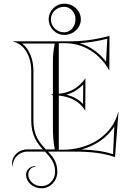

<svg xmlns="http://www.w3.org/2000/svg" viewBox="-20 -825 725 1045"><path d="M257 -720C257 -757.5 289.3 -788 329 -788C363.2 -788 391 -757.5 391 -720C391 -680.8 363.2 -649 329 -649C289.3 -649 257 -680.8 257 -720ZM245 -720C245 -673 283 -635 330 -635C379.7 -635 420 -673.1 420 -720C420 -766.9 379.7 -805 330 -805C283.1 -805 245 -766.9 245 -720ZM213.3 -12H129C83 -12 45.6 22 45.6 63.9C45.6 69 46.1 74.4 47 80H49C49 36 84.8 0 129 0H224.5C253.6 30.9 280 59.2 280 110C280 153.1 247 188 206.3 188C166.4 188 134 159.8 134 125C134 101.8 151 83 172 83V79C144.4 79 122 99.6 122 125C122 166.4 159.8 200 206.4 200C253.6 200 292 159.7 292 110C292 57.6 268.4 28.6 241.4 0H352C442.9 0 521.4 1 606 30L625 -217H624C592.4 -89.3 467.2 -10 322 -10H300V-305C361.9 -298.5 415.1 -273.9 443 -223H444L445 -398H444C409.1 -348.3 359.9 -318.9 300 -315V-590H332C435 -590 521.7 -534.5 574 -443H575L576 -630C499.3 -608.7 431.7 -600 352 -600H52V-598C113.6 -584.8 150 -517.2 150 -440V-169C150 -88.3 181.4 -46.8 213.3 -12ZM341.6 -309.8C376.8 -319.5 407.6 -338.8 432.8 -365.3L432.2 -258.5C407.8 -284.9 376.8 -300.7 341.6 -309.8ZM423.6 -11.2C498.9 -31.8 563.1 -75.7 602.2 -136.3L595.2 13.9C536.6 -4.2 481.8 -9.5 423.6 -11.2ZM414.3 -590C464.9 -593.3 512.9 -601.1 563.9 -614.3L557.2 -489.7C519.3 -538.2 470.7 -572.6 414.3 -590ZM229.9 -12C196.4 -46.9 162 -85.8 162 -169V-440C162 -500.8 140 -557.4 100.8 -588H278C271.3 -554.3 268 -524.3 268 -490V-315C268 -312.5 263.3 -310.8 258 -310C263.3 -309.2 268 -307.5 268 -305V-140C268 -94.7 269.2 -56.2 278 -12Z"/></svg>

Font: SortefaxS01
Style: Medium
Weight: 500
Designer: gluk
Foundry: gluk
Version: Version 0.261